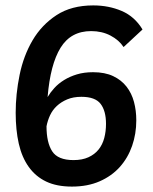

<svg xmlns="http://www.w3.org/2000/svg" viewBox="-20 -680 567 710"><path d="M484 -235Q484 -185 468.5 -140.5Q453 -96 423 -62.5Q393 -29 348.5 -9.5Q304 10 246 10Q190 10 151 -8.5Q112 -27 86.5 -62.5Q61 -98 49.5 -148.5Q38 -199 38 -263Q38 -332 52.5 -403Q67 -474 100.5 -531Q134 -588 189 -624Q244 -660 325 -660Q382 -660 430 -639.5Q478 -619 507 -571L437 -506Q420 -532 388.5 -548.5Q357 -565 317 -565Q242 -565 204 -503.5Q166 -442 156 -321Q166 -338 181 -354.5Q196 -371 217 -384Q238 -397 264.5 -405Q291 -413 324 -413Q368 -413 398.5 -398.5Q429 -384 448 -359.5Q467 -335 475.5 -303Q484 -271 484 -235ZM372 -222Q372 -270 352 -296Q332 -322 281 -322Q251 -322 228.5 -312.5Q206 -303 190 -288Q174 -273 165 -253.5Q156 -234 152 -213Q152 -153 173 -120.5Q194 -88 252 -88Q284 -88 307 -98.5Q330 -109 344.5 -127Q359 -145 365.5 -169.5Q372 -194 372 -222Z"/></svg>

Font: Zilla Slab SemiBold
Style: Regular
Weight: 600
Designer: Typotheque.com
Foundry: Typotheque type foundry
Version: Version 1.0; 2017